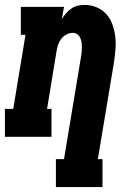

<svg xmlns="http://www.w3.org/2000/svg" viewBox="-31 -558 551 783"><path d="M197 205V91H230L299 -324Q301 -334 302 -344.5Q303 -355 303 -365.5Q303 -376 301.5 -385.5Q300 -395 296 -404Q292 -413 284 -418.5Q276 -424 266 -424Q253 -424 240.5 -417.5Q228 -411 219.5 -400.5Q211 -390 206.5 -377Q202 -364 200 -352L161 -114H179V0H-11V-114H23L73 -416H54V-530H230L221 -480Q229 -493 238.5 -504Q248 -515 260.5 -523.5Q273 -532 287 -535Q301 -538 314 -538Q340 -538 363.5 -528Q387 -518 403 -500Q419 -482 427.5 -458Q436 -434 439 -409Q442 -384 440 -358Q438 -332 434 -305L368 91H387V205Z"/></svg>

Font: Iosevka Curly Slab HvObl
Style: Regular
Weight: 900
Italic angle: -9°
Monospace: yes
Designer: Belleve Invis
Foundry: Belleve Invis
Version: Version 11.1.0; ttfautohint (v1.8.3)